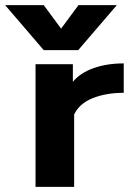

<svg xmlns="http://www.w3.org/2000/svg" viewBox="-54 -731 515 751"><path d="M-34 -711H117L185 -619L253 -711H403L252 -535H117ZM85 -480H231V-411Q260 -446 312 -464.5Q364 -483 430 -483V-368Q361 -368 308.5 -347Q256 -326 236 -283V0H85Z"/></svg>

Font: Prompt SemiBold
Style: Regular
Weight: 600
Designer: Katatrad Team
Foundry: CadsonDemak
Version: Version 1.001